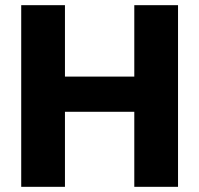

<svg xmlns="http://www.w3.org/2000/svg" viewBox="-20 -722 770 742"><path d="M62 -702H231V0H62ZM499 -702H668V0H499ZM211 -426H524V-290H211Z"/></svg>

Font: Parkinsans
Style: Bold
Weight: 700
Designer: Red Stone, Indian Type Foundry
Foundry: Indian Type Foundry
Version: Version 1.000